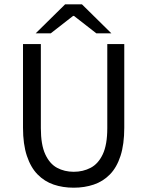

<svg xmlns="http://www.w3.org/2000/svg" viewBox="-20 -861 685 893"><path d="M323 12Q272 12 229.5 -2.5Q187 -17 155 -49.5Q123 -82 105 -136Q87 -190 87 -267V-656H170V-265Q170 -188 190.5 -143.5Q211 -99 245.5 -80.5Q280 -62 323 -62Q366 -62 401.5 -80.5Q437 -99 458 -143.5Q479 -188 479 -265V-656H558V-267Q558 -190 540.5 -136Q523 -82 491 -49.5Q459 -17 416 -2.5Q373 12 323 12ZM146 -706 283 -841H361L498 -706H428L324 -787H320L216 -706Z"/></svg>

Font: Source Sans 3 ExtraLight
Style: Regular
Weight: 400
Version: Version 3.052;hotconv 1.1.0;makeotfexe 2.6.0